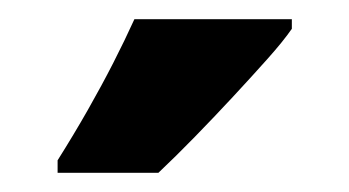

<svg xmlns="http://www.w3.org/2000/svg" viewBox="-20 -786 364 200"><path d="M284 -756Q275 -743 258.5 -724.5Q242 -706 222.5 -685Q203 -664 183 -643.5Q163 -623 145 -606H40V-619Q57 -646 71.5 -671.5Q86 -697 98 -720.5Q110 -744 120 -766H284Z"/></svg>

Font: Noto Sans Khmer ExtraCondensed ExtraBold
Style: Regular
Weight: 800
Width: 2
Designer: Danh Hong and the Monotype Design Team
Foundry: Monotype Imaging Inc.
Version: Version 2.004